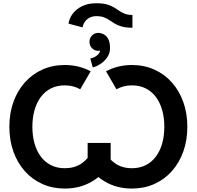

<svg xmlns="http://www.w3.org/2000/svg" viewBox="-20 -1128 1189 1161"><path d="M510 -263.7V-106.4H649.2V-263.7ZM777.6 -110.8Q719 -110.8 677.4 -139.3Q635.7 -167.7 612.1 -216.6L498.5 -147.5Q540.8 -73.7 613 -30.8Q685.3 12.2 777.6 12.2Q851.6 12.2 913.1 -15.4Q974.6 -43 1019.3 -93.1Q1064 -143.3 1088.4 -211.5Q1112.8 -279.8 1112.8 -361.3Q1112.8 -442.9 1088.4 -511.1Q1064 -579.3 1019.3 -629.5Q974.6 -679.7 913.1 -707.3Q851.6 -734.9 777.6 -734.9Q734.1 -734.9 694.7 -725.1Q655.3 -715.3 621.1 -696.8L684.3 -588.1Q704.3 -599.4 727.7 -605.6Q751 -611.8 777.6 -611.8Q824.7 -611.8 861.2 -593.4Q897.7 -575 922.7 -541.4Q947.8 -507.8 960.7 -462Q973.6 -416.3 973.6 -361.3Q973.6 -306.4 960.7 -260.6Q947.8 -214.8 922.7 -181.3Q897.7 -147.7 861.2 -129.3Q824.7 -110.8 777.6 -110.8ZM371.8 -110.8Q324.7 -110.8 288.2 -129.3Q251.7 -147.7 226.7 -181.3Q201.7 -214.8 188.7 -260.6Q175.8 -306.4 175.8 -361.3Q175.8 -416.3 188.7 -462Q201.7 -507.8 226.7 -541.4Q251.7 -575 288.2 -593.4Q324.7 -611.8 371.8 -611.8Q398.7 -611.8 422.1 -605.6Q445.6 -599.4 465.1 -588.1L528.3 -696.8Q494.1 -715.3 454.8 -725.1Q415.5 -734.9 371.8 -734.9Q297.9 -734.9 236.3 -707.3Q174.8 -679.7 130.1 -629.5Q85.4 -579.3 61 -511.1Q36.6 -442.9 36.6 -361.3Q36.6 -279.8 61 -211.5Q85.4 -143.3 130.1 -93.1Q174.8 -43 236.3 -15.4Q297.9 12.2 371.8 12.2Q464.6 12.2 537 -31Q609.4 -74.2 651.4 -148.9L536.1 -212.4Q512.2 -165 470.7 -137.9Q429.2 -110.8 371.8 -110.8ZM521 -874.8Q521 -852.1 536.5 -836.3Q552 -820.6 574.7 -820.6Q597.7 -820.6 613.2 -836.3Q628.7 -852.1 628.7 -874.8Q628.7 -897.7 612.9 -913.5Q597.2 -929.2 574.7 -929.2Q552 -929.2 536.5 -913.5Q521 -897.7 521 -874.8ZM526.1 -774.2 540.8 -720.5Q560.1 -724.6 584.6 -739.6Q609.1 -754.6 627.2 -779.5Q645.3 -804.4 645.3 -837.4Q645.3 -873.5 633.9 -893.4Q622.6 -913.3 606.2 -921.3Q589.8 -929.2 574.7 -929.2L575.2 -874.8Q575.2 -874.8 581.5 -860.6Q587.9 -846.4 587.9 -837.4Q587.9 -810.1 568.4 -794.2Q548.8 -778.3 526.1 -774.2ZM780.8 -960.4V-1037.6Q753.4 -1037.6 735.2 -1044.7Q716.9 -1051.8 701.6 -1062.4Q686.3 -1073 668.8 -1083.6Q651.4 -1094.2 626.4 -1101.3Q601.4 -1108.4 562.7 -1108.4Q512.2 -1108.4 476.1 -1090.5Q439.9 -1072.5 419.2 -1044.3Q398.4 -1016.1 394.3 -985.1L479.2 -962.4Q481.2 -977.3 490.8 -992.9Q500.5 -1008.5 518.4 -1019.4Q536.4 -1030.3 562.7 -1030.3Q590.1 -1030.3 608.4 -1023.3Q626.6 -1016.4 642 -1005.9Q657.3 -995.4 674.7 -984.8Q692.2 -974.3 717.1 -967.4Q742.1 -960.4 780.8 -960.4Z"/></svg>

Font: Giphurs
Style: Regular
Weight: 400
Version: Version 2.010